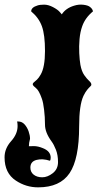

<svg xmlns="http://www.w3.org/2000/svg" viewBox="-21 -660 440 821"><path d="M142.1 141.1Q90.3 141.1 46.9 112.3Q-1.5 80.6 -1.5 12.7Q-1.5 -24.9 26.4 -56.2Q54.2 -86.9 54.2 -121.1Q54.2 -132.3 52.2 -140.6H56.2Q72.8 -140.6 84 -128.2Q95.2 -115.7 101.3 -98.4Q107.4 -81.1 107.4 -66.4Q102.5 -48.8 102.5 -34.7L124 -35.2Q141.6 -35.2 162.6 -26.4Q195.8 -13.2 195.8 14.2Q195.8 23.9 192.4 27.3Q160.6 17.1 134.8 23.9Q108.9 30.8 108.9 56.6Q108.9 75.7 123 86.9Q137.2 98.1 159.7 98.1Q182.1 98.1 204.6 80.6Q227.1 63 227.1 33.2Q227.1 3.4 218.3 -19.3Q209.5 -42 199.2 -55.7Q171.4 -93.8 171.4 -127Q171.4 -143.6 170.4 -159.4Q169.4 -175.3 167.5 -190.9Q164.1 -221.2 157.7 -238.8Q145.5 -273.9 132.3 -283.7Q121.1 -292.5 119.4 -297.6Q117.7 -302.7 124 -308.1Q129.4 -312 137.2 -319.6Q145 -327.1 152.8 -340.8Q171.4 -372.6 171.4 -441.9Q171.4 -511.2 158.2 -547.6Q145 -584 112.3 -611.3Q112.3 -628.4 139.6 -636.7Q149.4 -640.1 168 -640.1Q185.5 -640.1 205.6 -629.6Q225.6 -619.1 234.4 -608.9L243.2 -598.6Q260.3 -625 295.9 -635.7Q315.9 -642.1 335.9 -639.6Q356 -637.2 364.3 -629.9Q375 -621.6 376.5 -611.3Q343.3 -584 330.6 -547.9Q321.8 -523.4 319.1 -492.7Q316.4 -461.9 317.9 -432.6Q319.3 -403.3 322.8 -382.8Q328.1 -354.5 339.4 -338.6Q350.6 -322.8 360.1 -314.2Q369.6 -305.7 369.6 -298.3Q369.6 -293.9 364.3 -289.6Q358.9 -284.7 351.3 -275.4Q343.8 -266.1 335.9 -250Q317.4 -210.4 317.4 -119.1Q317.4 19.5 276.6 80.3Q235.8 141.1 142.1 141.1Z"/></svg>

Font: Sancreek
Style: Regular
Weight: 400
Designer: Vernon Adams
Foundry: Vernon Adams
Version: Version 1.100; ttfautohint (v1.8.4.7-5d5b)